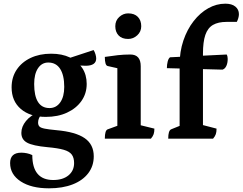

<svg xmlns="http://www.w3.org/2000/svg" viewBox="-20 -754 1319 1044"><path d="M246.4 270Q150.2 270 92.6 232.4Q35 194.8 35 132.7Q35 76.2 95.8 76.2Q110.9 76.2 126.3 79.4Q141.7 82.5 155.6 89.4Q155.6 157 184.2 190.9Q212.7 224.8 269.5 224.8Q321.5 224.8 352.2 199.7Q382.9 174.5 382.9 132.7Q382.9 103.8 370.3 86.6Q357.8 69.4 326.4 60.4Q294.9 51.3 238.5 46.3Q158.6 38.9 127.4 21.8Q96.1 4.8 96.1 -31.4Q96.1 -65.4 121.3 -96.1Q146.4 -126.8 189.7 -144.6L207.8 -134Q197.5 -123.5 192.3 -111.8Q187.1 -100.2 187.1 -87.8Q187.1 -74.1 194.2 -66.4Q201.2 -58.8 222.7 -54.5Q244.2 -50.2 286.7 -46.2Q391.2 -36.9 440.5 -2.7Q489.8 31.4 489.8 96.1Q489.8 148.4 460 187.7Q430.1 227.1 375.5 248.5Q320.8 270 246.4 270ZM228.8 -118.4Q143.4 -118.4 93.2 -161.5Q43.1 -204.6 43.1 -279Q43.1 -333.4 70.3 -374.5Q97.5 -415.6 146 -438.8Q194.5 -462 258.2 -462Q317.1 -462 360.2 -441.5Q403.3 -420.9 427.3 -384.1Q451.4 -347.3 451.4 -297.8Q451.4 -245.5 423 -205.1Q394.6 -164.7 344.6 -141.6Q294.7 -118.4 228.8 -118.4ZM249.1 -166.4Q285.7 -166.4 307.5 -197.3Q329.3 -228.3 329.3 -281.6Q329.3 -344.9 307.1 -379.5Q284.9 -414 242.4 -414Q207.3 -414 186.6 -382.9Q165.8 -351.7 165.8 -297.3Q165.8 -232.4 186.7 -199.4Q207.6 -166.4 249.1 -166.4ZM445.2 -396.4Q431.2 -396.4 411.1 -397.9Q391 -399.3 372.4 -402.3Q353.8 -405.2 342.5 -408.8L332.8 -430.4L489 -481.8Q495.4 -471.7 499.2 -458.8Q503.1 -445.8 503.1 -436.2Q503.1 -396.4 445.2 -396.4Z M550 0Q550 -46 566 -50.9L629.1 -73.9L618.1 -58.6V-395.4L630.1 -380.4L565.4 -395Q550 -398.4 550 -444.5Q588.5 -450.4 620.9 -454Q653.3 -457.6 688.8 -457.6Q745.2 -457.6 745.2 -393.8V-61.9L733.2 -75.8L819.5 -54.6Q819.5 -36.4 815.5 -24.6Q811.6 -12.9 800.6 0ZM676.8 -542.2Q642.9 -542.2 624.9 -561.3Q606.9 -580.4 606.9 -611.5Q606.9 -642.2 628.3 -661.7Q649.7 -681.3 676.8 -681.3Q711.1 -681.3 729.6 -662.1Q748 -643 748 -611.5Q748 -581.8 726.3 -562Q704.7 -542.2 676.8 -542.2Z M894.7 0Q894.7 -44.4 910.7 -50.9L967.7 -73.9L956.7 -58.6V-402.4Q956.7 -473.4 977.2 -533.8Q997.7 -594.1 1032.9 -639.2Q1068 -684.2 1112.4 -709.1Q1156.7 -734 1205.3 -734Q1240.6 -734 1259.8 -718.2Q1279.1 -702.4 1279.1 -676.9Q1279.1 -667.3 1275.9 -656Q1272.8 -644.7 1267.6 -635H1212.4Q1166.5 -635 1138 -618.5Q1109.6 -602 1096.6 -564.3Q1083.6 -526.6 1083.6 -461.4V-55.7L1068.8 -77.7L1157.5 -54.6Q1157.5 -36.4 1153.5 -24.6Q1149.6 -12.9 1138.6 0ZM1189.6 -375.3 887.4 -383.4Q887.4 -402.4 891.8 -419.5Q896.2 -436.6 904.6 -442.5L1212.7 -457.6Q1215.7 -451.7 1216.9 -445.9Q1218.1 -440 1218.1 -433.6Q1218.1 -411.3 1210.7 -395.4Q1203.3 -379.5 1189.6 -375.3Z"/></svg>

Font: Petrona
Style: Regular
Weight: 400
Designer: Ringo R. Seeber
Foundry: Ringo R. Seeber
Version: Version 2.001; ttfautohint (v1.8.3)